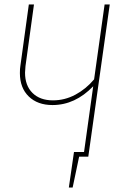

<svg xmlns="http://www.w3.org/2000/svg" viewBox="-20 -701 562 859"><path d="M471 -681 375 0H334L305 138H288L311 -21H356L397 -315Q316 -231 215 -231Q148 -231 108.5 -269.5Q69 -308 69 -374Q69 -394 71 -405L109 -681H132L94 -405Q92 -385 92 -376Q92 -318 125.5 -285Q159 -252 217 -252Q270 -252 317.5 -277.5Q365 -303 401 -346L448 -681Z"/></svg>

Font: Fira Sans Condensed Thin
Style: Italic
Weight: 250
Width: 3
Italic angle: -8°
Designer: Carrois Corporate & Edenspiekermann AG
Foundry: Carrois Corporate GbR & Edenspiekermann AG
Version: Version 4.203